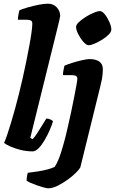

<svg xmlns="http://www.w3.org/2000/svg" viewBox="-20 -820 623 1040"><path d="M157 0Q124 0 91.5 -8Q59 -16 35 -27Q11 -38 2 -46Q10 -63 19.5 -91.5Q29 -120 40 -156Q51 -192 62 -232.5Q73 -273 83 -313Q93 -354 103.5 -399.5Q114 -445 123 -490.5Q132 -536 139.5 -576Q147 -616 151 -646.5Q155 -677 155 -692Q155 -705 147 -709Q139 -713 125 -713H77Q77 -727 80 -741.5Q83 -756 85 -764Q100 -771 129 -779.5Q158 -788 188.5 -794Q219 -800 240 -800Q269 -800 287.5 -780Q306 -760 306 -734Q306 -730 301.5 -710.5Q297 -691 291 -667L144 -73L156 -66Q166 -75 179.5 -95.5Q193 -116 207 -139Q221 -162 231 -178Q241 -178 252.5 -173Q264 -168 267 -163Q261 -142 249 -114.5Q237 -87 221.5 -60.5Q206 -34 189 -17Q172 0 157 0ZM241 200Q234 200 217 195.5Q200 191 180.5 184Q161 177 145 170Q129 163 124 158Q124 149 126.5 133.5Q129 118 131 116Q154 113 181.5 109Q209 105 234.5 98.5Q260 92 276 84Q281 77 286.5 66.5Q292 56 298.5 40Q305 24 312 1.5Q319 -21 327.5 -51.5Q336 -82 345 -122Q356 -169 365.5 -214Q375 -259 382.5 -297.5Q390 -336 394.5 -361.5Q399 -387 399 -393Q399 -405 391 -409Q383 -413 369 -413H321Q321 -427 324 -440.5Q327 -454 329 -464Q344 -471 371 -479.5Q398 -488 425 -494Q452 -500 465 -500Q499 -500 518 -486.5Q537 -473 537 -446Q537 -434 536 -420.5Q535 -407 532 -390.5Q529 -374 523 -351L415 87Q410 97 391 116Q372 135 345.5 154Q319 173 291.5 186.5Q264 200 241 200ZM460 -575Q448 -575 432 -593Q416 -611 404 -634.5Q392 -658 392 -674Q392 -686 407.5 -700.5Q423 -715 445.5 -729Q468 -743 489 -751.5Q510 -760 521 -760Q534 -760 548.5 -741.5Q563 -723 573 -699.5Q583 -676 583 -660Q583 -647 568.5 -632.5Q554 -618 533 -605Q512 -592 492 -583.5Q472 -575 460 -575Z"/></svg>

Font: Texturina 12pt Black
Style: Italic
Weight: 900
Italic angle: -11°
Designer: Guillermo Torres Carreño
Foundry: Omnibus-Type
Version: Version 1.002